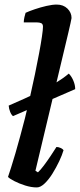

<svg xmlns="http://www.w3.org/2000/svg" viewBox="-20 -820 349 840"><path d="M37 -312Q30 -317 24.5 -330.5Q19 -344 18 -358Q94 -391 143 -414.5Q192 -438 224 -457.5Q256 -477 281 -498Q293 -486 301 -467Q309 -448 309 -430ZM141 0Q117 0 90 -8.5Q63 -17 42 -28Q21 -39 15 -46Q20 -60 28.5 -87Q37 -114 47.5 -149.5Q58 -185 68.5 -224.5Q79 -264 89 -302Q100 -347 111.5 -397Q123 -447 133 -495.5Q143 -544 151 -586.5Q159 -629 163.5 -660Q168 -691 168 -703Q168 -715 160.5 -718.5Q153 -722 141 -722H84Q84 -733 87 -745.5Q90 -758 92 -764Q107 -771 132 -779.5Q157 -788 183 -794Q209 -800 228 -800Q257 -800 275 -782.5Q293 -765 293 -741Q293 -738 288.5 -718.5Q284 -699 279 -677L135 -73L146 -66Q157 -76 172 -96Q187 -116 202 -138.5Q217 -161 227 -177Q236 -177 245.5 -172.5Q255 -168 258 -163Q252 -142 239 -114.5Q226 -87 209.5 -60.5Q193 -34 175 -17Q157 0 141 0Z"/></svg>

Font: Texturina Medium 12pt
Style: Bold Italic
Weight: 700
Italic angle: -11°
Version: Version 1.002